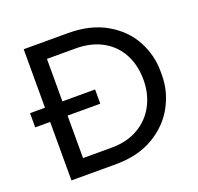

<svg xmlns="http://www.w3.org/2000/svg" viewBox="-128 -873 1047 1015"><g transform="rotate(-20 395.5 -365.0)"><path d="M106 -325H22V-405H106V-734H356Q481 -734 569.5 -683Q658 -632 702 -550.5Q746 -469 746 -377V-355Q746 -265 701.5 -182.5Q657 -100 569 -48Q481 4 356 4H106ZM366 -86Q451 -86 514.5 -122.5Q578 -159 612 -223Q646 -287 646 -366Q646 -448 612.5 -511Q579 -574 515.5 -609Q452 -644 366 -644H204V-405H388V-325H204V-86Z"/></g></svg>

Font: Sora-SIA
Style: Regular
Weight: 400
Designer: Jonathan Barnbrook, Julián Moncada
Foundry: Barnbrook Fonts
Version: Version 2.000